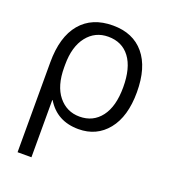

<svg xmlns="http://www.w3.org/2000/svg" viewBox="-137 -629 837 949"><g transform="rotate(20 281.5 -155.0)"><path d="M65 220V-253Q65 -387 125 -458.5Q185 -530 295 -530Q401 -530 459.5 -460Q518 -390 518 -260Q518 -132 460.5 -61Q403 10 308 10Q195 10 140 -81H138V220ZM446 -260Q446 -362 405.5 -416Q365 -470 292 -470Q223 -470 180.5 -416Q138 -362 138 -267V-253Q138 -156 181 -103Q224 -50 292 -50Q363 -50 404.5 -104.5Q446 -159 446 -260Z"/></g></svg>

Font: Mplus 1p
Style: Regular
Weight: 400
Version: Version 1.061